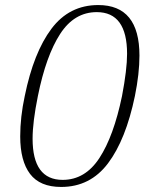

<svg xmlns="http://www.w3.org/2000/svg" viewBox="-20 -730 572 760"><path d="M60 -190Q60 -267 78 -350Q113 -522 183.5 -616Q254 -710 369 -710Q532 -710 532 -510Q532 -439 514 -350Q478 -177 407.5 -83.5Q337 10 222 10Q138 10 99 -41.5Q60 -93 60 -190ZM463 -350Q483 -455 483 -517Q483 -682 363 -682Q274 -682 218 -595.5Q162 -509 130 -350Q109 -247 109 -181Q109 -18 228 -18Q317 -18 373.5 -104.5Q430 -191 463 -350Z"/></svg>

Font: Taviraj ExtraLight
Style: Italic
Weight: 275
Italic angle: -12°
Designer: Katatrad Team
Foundry: CadsonDemak
Version: Version 1.001